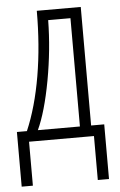

<svg xmlns="http://www.w3.org/2000/svg" viewBox="-52 -567 489 784"><g transform="rotate(-5 192.5 -175.0)"><path d="M362.8 180.2H316.9V0H50.8V180.2H4.9V-43.9H45.9Q86.4 -138.2 107.9 -264.2Q128.9 -388.2 128.9 -529.8H309.1V-43.9H362.8ZM263.2 -43.9V-487.8H171.9Q170.4 -367.7 147.5 -242.2Q124 -115.2 90.8 -43.9Z"/></g></svg>

Font: Germano
Style: Regular
Weight: 300
Width: 3
Foundry: Ascender Corporation
Version: Version 1.10; ttfautohint (v1.5)